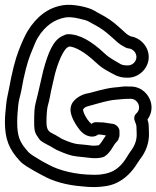

<svg xmlns="http://www.w3.org/2000/svg" viewBox="-21 -732 636 781"><path d="M500 -466H494C482 -466 474 -469 470 -471C447 -485 425 -495 404 -515C352 -564 303 -593 256 -593C247 -593 244 -590 236 -587C196 -571 175 -519 155 -445L143 -393C135 -360 132 -343 124 -313C119 -295 118 -271 118 -237C118 -214 118 -195 130 -179C137 -170 139 -163 147 -158L156 -152C164 -147 175 -142 182 -138L208 -123C209 -123 209 -122 210 -122C243 -107 268 -98 289 -96C317 -93 335 -91 343 -90C356 -88 391 -87 405 -96C419 -105 429 -119 438 -134C446 -148 454 -156 456 -158C460 -162 462 -168 463 -173C465 -176 465 -180 465 -183V-199C465 -213 451 -226 439 -228L399 -234H396L369 -235C362 -235 356 -232 351 -228C347 -231 341 -237 334 -247C315 -276 317 -287 317 -287C325 -299 338 -300 352 -304L373 -310C408 -320 433 -325 446 -326C476 -328 477 -330 505 -330H513C541 -328 557 -291 533 -270C525 -263 523 -250 527 -241C532 -229 534 -221 534 -218C534 -209 535 -199 535 -188C536 -162 527 -138 509 -115C504 -109 501 -102 495 -93C476 -62 456 -44 434 -34C420 -28 400 -21 363 -21C288 -21 220 -38 175 -63L149 -77C122 -93 102 -105 95 -113C57 -154 49 -180 49 -237C49 -260 51 -280 53 -302C55 -326 62 -343 66 -365C77 -429 90 -478 103 -511C117 -546 127 -570 133 -579C163 -628 201 -653 245 -661C259 -663 276 -662 298 -657C343 -647 335 -646 364 -631C387 -619 408 -604 429 -585C452 -564 465 -552 477 -546C486 -541 492 -536 502 -535C518 -534 534 -519 534 -500C534 -482 518 -466 500 -466ZM584 -500C584 -543 550 -578 511 -584C494 -592 493 -595 463 -622C439 -644 414 -661 387 -675C377 -680 369 -685 362 -689C339 -703 275 -717 237 -711C175 -702 127 -664 91 -605C82 -590 70 -565 56 -529C41 -491 28 -439 16 -373C12 -350 6 -331 4 -306C2 -283 -1 -261 -1 -237C-1 -165 16 -125 59 -78C72 -63 94 -51 125 -33L151 -19C195 6 249 21 312 26C332 28 340 29 364 29C400 28 429 24 455 11C486 -4 515 -31 537 -67C542 -75 546 -81 549 -85C573 -115 586 -152 585 -190C585 -200 584 -210 584 -218C584 -227 582 -237 579 -246C620 -301 579 -377 515 -380H506C478 -382 473 -378 442 -376C422 -374 395 -368 359 -358L340 -353C318 -350 295 -339 279 -321C253 -291 270 -252 292 -219C305 -199 320 -183 341 -178C352 -175 365 -175 379 -185L393 -184L410 -181C402 -171 391 -150 381 -141C367 -139 354 -139 351 -140C340 -142 322 -143 294 -146C284 -147 261 -153 231 -167L206 -182C182 -196 168 -194 168 -237C168 -269 171 -292 173 -300C182 -330 183 -348 191 -381L203 -433C223 -506 246 -537 255 -540L261 -543C286 -541 323 -521 369 -478C383 -465 397 -454 412 -446C438 -432 458 -416 494 -416H500C545 -416 584 -455 584 -500Z"/></svg>

Font: AppleStorm
Style: XbdOut
Weight: 800
Foundry: Cannot Into Space Fonts
Version: Version 1.01